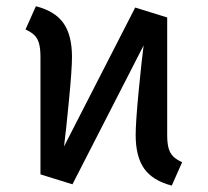

<svg xmlns="http://www.w3.org/2000/svg" viewBox="-20 -573 655 606"><path d="M507.7 -147.2Q507.7 -120.5 512.3 -104.6Q516.9 -88.7 526.9 -79Q536.9 -69.2 554.9 -61L522.1 12.8Q461.5 -3.1 434.9 -41Q408.2 -79 408.2 -147.2Q408.2 -187.2 417.9 -287.7Q427.7 -388.2 433.3 -429.7L208.7 8.7L107.7 -22.6V-393.8Q107.7 -420 103.1 -436.2Q98.5 -452.3 88.5 -462.1Q78.5 -471.8 60.5 -480L93.3 -553.3Q153.8 -537.9 180.5 -499.7Q207.2 -461.5 207.2 -393.3Q207.2 -353.8 197.4 -253.6Q187.7 -153.3 182.1 -110.8L406.7 -549.2L507.7 -517.9Z"/></svg>

Font: Fira Code Fixed Retina
Style: Regular
Weight: 450
Monospace: yes
Designer: Carrois Corporate, Edenspiekermann AG, Nikita Prokopov
Foundry: Carrois Corporate, Edenspiekermann AG, Nikita Prokopov
Version: Version 5.002